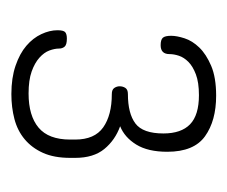

<svg xmlns="http://www.w3.org/2000/svg" viewBox="-52 -720 409 346"><g transform="rotate(90 153.0 -546.5)"><path d="M148 -393Q188 -393 209.5 -411Q231 -429 231 -468V-477Q231 -512 209 -527.5Q187 -543 149 -543Q141 -543 138 -547.5Q135 -552 135 -557Q135 -563 138 -567.5Q141 -572 149 -572Q184 -572 202 -585.5Q220 -599 220 -636Q220 -668 203.5 -684Q187 -700 151 -700Q128 -700 113.5 -694.5Q99 -689 91 -681Q83 -673 80 -664Q77 -655 77 -647Q77 -631 61 -631Q51 -631 47.5 -635Q44 -639 44 -650Q44 -660 48.5 -674Q53 -688 65 -700.5Q77 -713 98 -722Q119 -731 152 -731Q197 -731 225 -711Q253 -691 253 -643Q253 -608 240 -587Q227 -566 207 -558Q232 -549 248 -529.5Q264 -510 264 -477V-468Q264 -439 255 -419Q246 -399 230.5 -386Q215 -373 194 -367.5Q173 -362 149 -362Q120 -362 98 -369.5Q76 -377 62 -389Q48 -401 41 -416Q34 -431 34 -445Q34 -456 37.5 -459Q41 -462 49 -462Q60 -462 63.5 -458Q67 -454 67 -448Q67 -440 70.5 -430.5Q74 -421 83.5 -412.5Q93 -404 108.5 -398.5Q124 -393 148 -393Z"/></g></svg>

Font: AkaAcidDosis
Style: ExtraLight
Weight: 250
Designer: Edgar Tolentino, Pablo Impallari, Igino Marini, Aka-Acid
Foundry: Edgar Tolentino, Pablo Impallari, Igino Marini, Aka-Acid
Version: Version 1.007